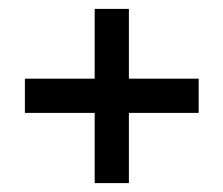

<svg xmlns="http://www.w3.org/2000/svg" viewBox="-20 -488 502 432"><path d="M427 -311H270V-468H193V-311H36V-234H193V-76H270V-234H427Z"/></svg>

Font: Lisu Bosa
Style: Bold Italic
Weight: 700
Italic angle: -19°
Designer: David Morse, Annie Olsen, Victor Gaultney, Frank Grießhammer (Latin)
Foundry: SIL International
Version: Version 2.000